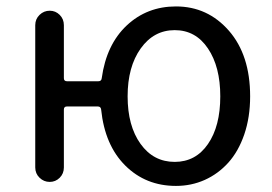

<svg xmlns="http://www.w3.org/2000/svg" viewBox="-20 -577 863 609"><path d="M534.2 -63.5Q600.6 -63.5 639.6 -120.1Q678.7 -176.8 678.7 -271.5Q678.7 -365.2 639.6 -423.3Q600.6 -481.4 534.2 -481.4Q467.8 -481.4 426.3 -423.3Q384.8 -365.2 384.8 -271.5Q384.8 -177.7 425.8 -120.6Q466.8 -63.5 534.2 -63.5ZM182.6 -329.1Q182.6 -319.3 192.4 -319.3H292Q301.8 -319.3 302.7 -329.1Q317.4 -435.5 381.8 -496.1Q446.3 -556.6 538.1 -556.6Q638.7 -556.6 706.1 -479.5Q773.4 -402.3 773.4 -271.5Q773.4 -205.1 754.9 -150.9Q736.3 -96.7 704.1 -61Q671.9 -25.4 629.4 -6.3Q586.9 12.7 538.1 12.7Q442.4 12.7 377.4 -51.8Q312.5 -116.2 300.8 -229.5Q299.8 -239.3 290 -239.3H192.4Q182.6 -239.3 182.6 -229.5V-45.9Q182.6 -26.4 169.4 -13.2Q156.2 0 137.7 0Q119.1 0 105.5 -13.2Q91.8 -26.4 91.8 -45.9V-497.1Q91.8 -516.6 105.5 -529.8Q119.1 -543 137.7 -543Q156.2 -543 169.4 -529.8Q182.6 -516.6 182.6 -497.1Z"/></svg>

Font: Gen Jyuu GothicX Regular
Style: Regular
Weight: 400
Designer: [Source Han Sans]
Ryoko NISHIZUKA  (kana & ideographs); Paul D. Hunt (Latin, Greek & Cyrillic); Wenlong ZHANG  (bopomofo
Version: Version 1.002.20150607